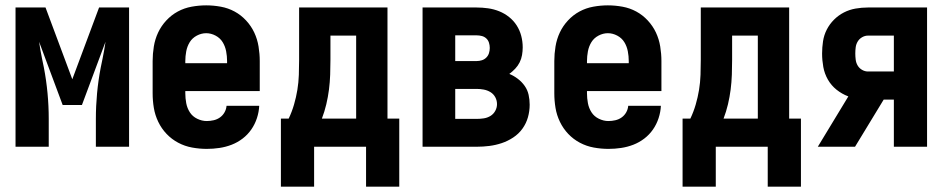

<svg xmlns="http://www.w3.org/2000/svg" viewBox="-20 -548 3540 717"><path d="M38 0V-520H150L250 -252L350 -520H462V0H338V-104Q338 -152 342.5 -200Q347 -248 356 -295L363 -329Q366 -345 369 -360.5Q372 -376 374 -392L286 -156H214L126 -392Q128 -376 131 -360.5Q134 -345 137 -329L144 -295Q153 -248 157.5 -200Q162 -152 162 -104V0Z M752 8Q725 8 697.5 3Q670 -2 645.5 -15Q621 -28 602 -48Q583 -68 571 -93Q559 -118 554.5 -145Q550 -172 550 -200V-320Q550 -347 554.5 -374.5Q559 -402 570.5 -426.5Q582 -451 601 -471.5Q620 -492 644 -505Q668 -518 695.5 -523Q723 -528 750 -528Q777 -528 804.5 -523Q832 -518 856 -505Q880 -492 899 -471.5Q918 -451 929.5 -426.5Q941 -402 945.5 -374.5Q950 -347 950 -320V-208H672V-200Q672 -181 675.5 -162.5Q679 -144 689 -128.5Q699 -113 716.5 -104.5Q734 -96 752 -96Q765 -96 778 -99Q791 -102 801.5 -109.5Q812 -117 818.5 -128.5Q825 -140 826 -153H948Q947 -130 939.5 -107Q932 -84 918.5 -64.5Q905 -45 886 -30.5Q867 -16 845 -7.5Q823 1 799.5 4.5Q776 8 752 8ZM672 -312H828V-320Q828 -338 824.5 -356.5Q821 -375 811.5 -390.5Q802 -406 785 -415Q768 -424 750 -424Q732 -424 715 -415Q698 -406 688.5 -390.5Q679 -375 675.5 -356.5Q672 -338 672 -320Z M1029 149V-105H1058Q1070 -130 1078 -157.5Q1086 -185 1090.5 -212.5Q1095 -240 1096 -268.5Q1097 -297 1097 -325V-520H1427V-105H1471V149H1347V0H1153V149ZM1310 -105V-415H1214V-325Q1214 -297 1213 -269Q1212 -241 1208.5 -213.5Q1205 -186 1198.5 -158.5Q1192 -131 1182 -105Z M1558 0V-520H1760Q1781 -520 1802.5 -517Q1824 -514 1844 -506Q1864 -498 1881 -484.5Q1898 -471 1909.5 -453Q1921 -435 1926.5 -414Q1932 -393 1932 -371Q1932 -357 1929.5 -342.5Q1927 -328 1920.5 -315Q1914 -302 1904 -291.5Q1894 -281 1882 -272Q1899 -265 1914 -253.5Q1929 -242 1939.5 -227Q1950 -212 1954 -194Q1958 -176 1958 -157Q1958 -133 1951.5 -110Q1945 -87 1931 -67.5Q1917 -48 1896.5 -34.5Q1876 -21 1853.5 -13.5Q1831 -6 1807.5 -3Q1784 0 1760 0ZM1680 -320H1760Q1770 -320 1779.5 -323Q1789 -326 1796 -333Q1803 -340 1806 -349.5Q1809 -359 1809 -369Q1809 -379 1806 -388.5Q1803 -398 1796 -404.5Q1789 -411 1779.5 -413.5Q1770 -416 1760 -416H1680ZM1680 -104H1760Q1773 -104 1786.5 -106Q1800 -108 1811.5 -115Q1823 -122 1829.5 -134Q1836 -146 1836 -159Q1836 -173 1829.5 -185Q1823 -197 1811.5 -204Q1800 -211 1786.5 -213.5Q1773 -216 1760 -216H1680Z M2252 8Q2225 8 2197.5 3Q2170 -2 2145.5 -15Q2121 -28 2102 -48Q2083 -68 2071 -93Q2059 -118 2054.5 -145Q2050 -172 2050 -200V-320Q2050 -347 2054.5 -374.5Q2059 -402 2070.5 -426.5Q2082 -451 2101 -471.5Q2120 -492 2144 -505Q2168 -518 2195.5 -523Q2223 -528 2250 -528Q2277 -528 2304.5 -523Q2332 -518 2356 -505Q2380 -492 2399 -471.5Q2418 -451 2429.5 -426.5Q2441 -402 2445.5 -374.5Q2450 -347 2450 -320V-208H2172V-200Q2172 -181 2175.5 -162.5Q2179 -144 2189 -128.5Q2199 -113 2216.5 -104.5Q2234 -96 2252 -96Q2265 -96 2278 -99Q2291 -102 2301.5 -109.5Q2312 -117 2318.5 -128.5Q2325 -140 2326 -153H2448Q2447 -130 2439.5 -107Q2432 -84 2418.5 -64.5Q2405 -45 2386 -30.5Q2367 -16 2345 -7.5Q2323 1 2299.5 4.5Q2276 8 2252 8ZM2172 -312H2328V-320Q2328 -338 2324.5 -356.5Q2321 -375 2311.5 -390.5Q2302 -406 2285 -415Q2268 -424 2250 -424Q2232 -424 2215 -415Q2198 -406 2188.5 -390.5Q2179 -375 2175.5 -356.5Q2172 -338 2172 -320Z M2529 149V-105H2558Q2570 -130 2578 -157.5Q2586 -185 2590.5 -212.5Q2595 -240 2596 -268.5Q2597 -297 2597 -325V-520H2927V-105H2971V149H2847V0H2653V149ZM2810 -105V-415H2714V-325Q2714 -297 2713 -269Q2712 -241 2708.5 -213.5Q2705 -186 2698.5 -158.5Q2692 -131 2682 -105Z M3034 0 3148 -188Q3124 -197 3104 -213Q3084 -229 3071.5 -251Q3059 -273 3054.5 -298Q3050 -323 3050 -348Q3050 -371 3053.5 -394Q3057 -417 3067.5 -437.5Q3078 -458 3094.5 -474.5Q3111 -491 3131.5 -501.5Q3152 -512 3175 -516Q3198 -520 3221 -520H3442V0H3318V-176H3280L3173 0ZM3221 -281H3318V-415H3221Q3210 -415 3199.5 -409Q3189 -403 3183 -393Q3177 -383 3175.5 -371.5Q3174 -360 3174 -348Q3174 -337 3175.5 -325Q3177 -313 3183 -303Q3189 -293 3199.5 -287Q3210 -281 3221 -281Z"/></svg>

Font: Iosevka SS18 Extrabold
Style: Regular
Weight: 800
Monospace: yes
Designer: Belleve Invis
Foundry: Belleve Invis
Version: Version 25.1.1; ttfautohint (v1.8.4)